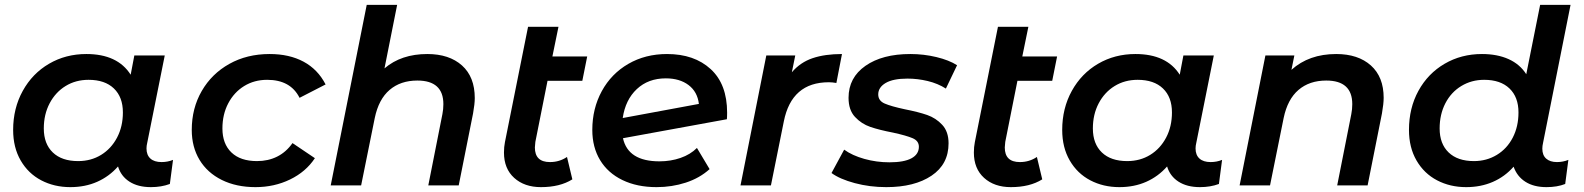

<svg xmlns="http://www.w3.org/2000/svg" viewBox="-20 -762 6508 789"><path d="M691 -105 678 -6Q643 7 600 7Q547 7 512 -15.5Q477 -38 465 -78Q429 -37 379.5 -15Q330 7 269 7Q203 7 149.5 -21Q96 -49 65 -102.5Q34 -156 34 -228Q34 -317 73.5 -388.5Q113 -460 181.5 -500Q250 -540 335 -540Q463 -540 517 -455L532 -534H657L585 -175Q582 -163 582 -152Q582 -125 598 -110.5Q614 -96 644 -96Q669 -96 691 -105ZM485 -300Q485 -363 448 -398.5Q411 -434 344 -434Q291 -434 249.5 -408.5Q208 -383 184 -337.5Q160 -292 160 -234Q160 -171 197 -135.5Q234 -100 301 -100Q354 -100 395.5 -125.5Q437 -151 461 -196.5Q485 -242 485 -300Z M768 -228Q768 -317 809 -388Q850 -459 922.5 -499.5Q995 -540 1088 -540Q1169 -540 1227.5 -508.5Q1286 -477 1318 -415L1211 -360Q1174 -434 1078 -434Q1025 -434 983.5 -408.5Q942 -383 918 -337.5Q894 -292 894 -234Q894 -171 931 -135.5Q968 -100 1036 -100Q1082 -100 1119 -118.5Q1156 -137 1182 -174L1274 -112Q1237 -56 1172 -24.5Q1107 7 1030 7Q951 7 891.5 -22.5Q832 -52 800 -105Q768 -158 768 -228Z M1931 -359Q1931 -335 1924 -296L1865 0H1740L1798 -293Q1802 -313 1802 -334Q1802 -431 1695 -431Q1626 -431 1581 -392.5Q1536 -354 1520 -277L1464 0H1339L1487 -742H1612L1560 -481Q1629 -540 1736 -540Q1826 -540 1878.5 -493Q1931 -446 1931 -359Z M2180 -179Q2178 -163 2178 -156Q2178 -96 2240 -96Q2279 -96 2310 -117L2332 -25Q2281 7 2203 7Q2135 7 2093 -31Q2051 -69 2051 -135Q2051 -158 2055 -178L2150 -652H2275L2250 -530H2393L2373 -430H2230Z M2968 -299Q2968 -281 2967 -272L2540 -194Q2561 -99 2690 -99Q2736 -99 2776.5 -113Q2817 -127 2844 -154L2896 -67Q2855 -30 2798 -11.5Q2741 7 2678 7Q2598 7 2538 -22Q2478 -51 2446 -104Q2414 -157 2414 -228Q2414 -316 2453 -387.5Q2492 -459 2562 -499.5Q2632 -540 2721 -540Q2833 -540 2900.5 -478Q2968 -416 2968 -299ZM2539 -277 2852 -335Q2846 -385 2809.5 -412.5Q2773 -440 2716 -440Q2644 -440 2597 -396Q2550 -352 2539 -277Z M3440 -540 3417 -421Q3400 -424 3386 -424Q3233 -424 3201 -263L3148 0H3023L3129 -534H3248L3234 -465Q3269 -506 3319.5 -523Q3370 -540 3440 -540Z M3397 -51 3449 -147Q3482 -123 3532 -109Q3582 -95 3635 -95Q3695 -95 3725.5 -111.5Q3756 -128 3756 -159Q3756 -183 3730.5 -194Q3705 -205 3650 -217Q3593 -228 3556.5 -240.5Q3520 -253 3493.5 -281.5Q3467 -310 3467 -360Q3467 -443 3536.5 -491.5Q3606 -540 3721 -540Q3776 -540 3828 -527.5Q3880 -515 3913 -494L3867 -398Q3834 -419 3792.5 -429Q3751 -439 3709 -439Q3650 -439 3619.5 -421Q3589 -403 3589 -374Q3589 -348 3615.5 -336.5Q3642 -325 3698 -313Q3754 -302 3790 -289.5Q3826 -277 3852 -249Q3878 -221 3878 -173Q3878 -87 3808 -40Q3738 7 3622 7Q3554 7 3492.5 -9.5Q3431 -26 3397 -51Z M4111 -179Q4109 -163 4109 -156Q4109 -96 4171 -96Q4210 -96 4241 -117L4263 -25Q4212 7 4134 7Q4066 7 4024 -31Q3982 -69 3982 -135Q3982 -158 3986 -178L4081 -652H4206L4181 -530H4324L4304 -430H4161Z M5002 -105 4989 -6Q4954 7 4911 7Q4858 7 4823 -15.5Q4788 -38 4776 -78Q4740 -37 4690.5 -15Q4641 7 4580 7Q4514 7 4460.5 -21Q4407 -49 4376 -102.5Q4345 -156 4345 -228Q4345 -317 4384.5 -388.5Q4424 -460 4492.5 -500Q4561 -540 4646 -540Q4774 -540 4828 -455L4843 -534H4968L4896 -175Q4893 -163 4893 -152Q4893 -125 4909 -110.5Q4925 -96 4955 -96Q4980 -96 5002 -105ZM4796 -300Q4796 -363 4759 -398.5Q4722 -434 4655 -434Q4602 -434 4560.5 -408.5Q4519 -383 4495 -337.5Q4471 -292 4471 -234Q4471 -171 4508 -135.5Q4545 -100 4612 -100Q4665 -100 4706.5 -125.5Q4748 -151 4772 -196.5Q4796 -242 4796 -300Z M5666 -360Q5666 -336 5659 -296L5600 0H5475L5533 -293Q5537 -313 5537 -334Q5537 -431 5430 -431Q5361 -431 5316 -392.5Q5271 -354 5255 -277L5199 0H5074L5180 -534H5299L5287 -475Q5359 -540 5471 -540Q5561 -540 5613.5 -493Q5666 -446 5666 -360Z M6318 -151Q6318 -124 6334 -110Q6350 -96 6378 -96Q6403 -96 6425 -105L6412 -6Q6379 7 6335 7Q6283 7 6248.5 -15Q6214 -37 6200 -77Q6164 -36 6114.5 -14.5Q6065 7 6005 7Q5939 7 5885.5 -21Q5832 -49 5801 -102.5Q5770 -156 5770 -228Q5770 -318 5809 -389Q5848 -460 5916.5 -500Q5985 -540 6070 -540Q6133 -540 6179.5 -519Q6226 -498 6252 -457L6309 -742H6434L6321 -175Q6318 -162 6318 -151ZM6220 -300Q6220 -363 6183 -398.5Q6146 -434 6079 -434Q6027 -434 5985 -408.5Q5943 -383 5919.5 -337.5Q5896 -292 5896 -234Q5896 -171 5933 -135.5Q5970 -100 6037 -100Q6089 -100 6131 -125.5Q6173 -151 6196.5 -196.5Q6220 -242 6220 -300Z"/></svg>

Font: Montserrat Alternates SemiBold
Style: Italic
Weight: 600
Italic angle: -11.3°
Designer: Julieta Ulanovsky
Foundry: Julieta Ulanovsky
Version: Version 7.200